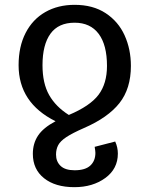

<svg xmlns="http://www.w3.org/2000/svg" viewBox="-20 -559 619 795"><path d="M457 27Q468 51 468 77Q468 140 416 178Q364 216 288 216Q209 216 162.5 179Q116 142 116 78Q116 35 137.5 2.5Q159 -30 210 -57Q57 -133 57 -289Q57 -366 86 -422.5Q115 -479 167.5 -509Q220 -539 289 -539Q365 -539 417.5 -504.5Q470 -470 496 -412.5Q522 -355 522 -286Q522 -192 474.5 -132Q427 -72 328 -29Q280 -8 255 8.5Q230 25 221 42Q212 59 212 81Q212 110 231 128Q250 146 289 146Q333 146 354 126.5Q375 107 375 74Q375 67 372 49ZM156 -289Q156 -214 183.5 -165.5Q211 -117 265 -83Q353 -120 388 -166.5Q423 -213 423 -286Q423 -373 388.5 -419Q354 -465 289 -465Q222 -465 189 -419.5Q156 -374 156 -289Z"/></svg>

Font: FiraGOUPP
Style: Medium
Weight: 400
Designer: bBox Type
Foundry: bBox Type GmbH
Version: Version 1.001